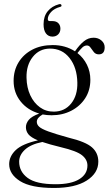

<svg xmlns="http://www.w3.org/2000/svg" viewBox="-20 -682 539 952"><path d="M320 0.5Q405 21 436.2 48.8Q467.5 76.5 467.5 119.5Q467.5 176.5 410 213.2Q352.5 250 247.5 250Q133.5 250 79.5 216Q25.5 182 25.5 132Q25.5 93 58.2 62Q91 31 168 14Q133.5 -0.5 121 -16Q108.5 -31.5 108.5 -51.5Q108.5 -70.5 122.8 -87.8Q137 -105 174.5 -119Q117 -135.5 82.2 -179Q47.5 -222.5 47.5 -281Q47.5 -332.5 71.8 -372.5Q96 -412.5 139.5 -435.5Q183 -458.5 241.5 -458.5Q304 -458.5 352 -427.5L353.5 -430Q374 -459.5 395.8 -477.2Q417.5 -495 444 -495Q467 -495 483 -481.2Q499 -467.5 499 -447.5Q499 -412.5 470 -412.5Q454.5 -412.5 445.5 -423.5Q436.5 -434.5 429.2 -445.5Q422 -456.5 411 -456.5Q398.5 -456.5 387.8 -446.2Q377 -436 364 -419Q394 -395.5 411 -361.2Q428 -327 428 -286.5Q428 -234.5 402.5 -195Q377 -155.5 333.5 -133Q290 -110.5 236 -110.5Q213 -110.5 191.5 -114.5Q162.5 -98 162.5 -78Q162.5 -64.5 174 -53.8Q185.5 -43 219.2 -30.5Q253 -18 320 0.5ZM227 -441Q175 -440.5 142.5 -399.8Q110 -359 111.5 -296.5Q112.5 -247.5 130.2 -209.5Q148 -171.5 178.2 -149.8Q208.5 -128 247.5 -128.5Q301 -129 333 -169Q365 -209 363.5 -272.5Q362 -347 325 -394.2Q288 -441.5 227 -441ZM75 119.5Q75 169 117.2 200.2Q159.5 231.5 255.5 231.5Q332.5 231.5 373 206.5Q413.5 181.5 413.5 138.5Q413.5 109.5 387 88Q360.5 66.5 282.5 48Q225 34 190 22Q132.5 33.5 103.8 60Q75 86.5 75 119.5ZM239.5 -577.5Q259.5 -577.5 269.5 -566.8Q279.5 -556 279.5 -540Q279.5 -522.5 268.5 -511.5Q257.5 -500.5 240 -500.5Q220 -500.5 208 -516Q196 -531.5 196 -562Q196 -601 216.5 -626.2Q237 -651.5 272.5 -661Q282.5 -663.5 284.5 -657Q287 -650 278.5 -648Q249 -640 233 -622.2Q217 -604.5 217 -587.5Q217 -577.5 226.5 -577.5Z"/></svg>

Font: Fraunces 72pt Light
Style: Regular
Weight: 300
Version: Version 1.000;[0bf87f6ff]